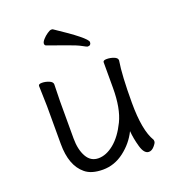

<svg xmlns="http://www.w3.org/2000/svg" viewBox="-133 -817 856 940"><g transform="rotate(-20 295.0 -347.5)"><path d="M162 -456 160 -368V-175Q160 -117 181 -79.5Q202 -42 242.5 -42Q283 -42 323.5 -75Q364 -108 395 -171.5Q426 -235 426 -342V-475Q426 -485 445 -485Q464 -485 482 -478Q500 -471 500 -459V-457Q488 -385 488 -241Q488 -97 526 -35Q527 -33 527 -25.5Q527 -18 513.5 -2.5Q500 13 485 13Q460 13 447.5 -31Q435 -75 432 -114Q405 -59 354.5 -20.5Q304 18 244 18Q184 18 152 -9Q92 -58 92 -171V-368L89 -474Q89 -484 107 -484Q125 -484 143.5 -476.5Q162 -469 162 -456ZM397 -591Q397 -574 380 -574Q375 -574 355 -585.5Q335 -597 287 -614Q239 -631 189 -649Q182 -652 182 -660.5Q182 -669 193 -681.5Q204 -694 218 -703.5Q232 -713 238.5 -713Q245 -713 247 -712Q397 -613 397 -591Z"/></g></svg>

Font: LXGW WenKai Lite
Style: Regular
Weight: 400
Designer: LXGW / Fontworks Inc.
Foundry: LXGW / Fontworks Inc.
Version: Version 1.511; March 25, 2025